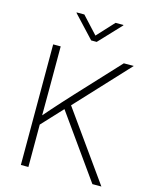

<svg xmlns="http://www.w3.org/2000/svg" viewBox="-136 -1031 887 1119"><g transform="rotate(15 307.5 -471.5)"><path d="M134.8 -243.7 129.9 -293.5Q157.7 -325.7 183.8 -355.2Q210 -384.8 236.6 -414.1Q263.2 -443.4 291.5 -474.1L526.9 -727.5H586.9L283.7 -401.4L278.3 -397.9ZM100.6 0V-727.5H146V-471.7L145.5 -299.8L146 -274.4V0ZM532.2 0 252.9 -392.6 283.7 -424.8 586.4 0ZM231 -942.9 325.2 -840.8 419.4 -942.9H466.8V-939.9L341.8 -807.1H308.6L184.6 -939.9V-942.9Z"/></g></svg>

Font: Inter 17pt ExtraLight
Style: Regular
Weight: 250
Version: Version 4.001;git-66647c0bb